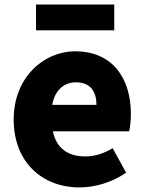

<svg xmlns="http://www.w3.org/2000/svg" viewBox="-20 -808 636 842"><path d="M329 14C396 14 474 -9 533 -51L474 -158C433 -134 395 -122 354 -122C282 -122 228 -154 212 -232H546C550 -245 554 -277 554 -308C554 -464 474 -583 310 -583C172 -583 40 -469 40 -284C40 -96 166 14 329 14ZM209 -348C221 -416 264 -447 313 -447C378 -447 403 -405 403 -348ZM138 -675H481V-788H138Z"/></svg>

Font: Noto Sans CJK JP Black
Style: Regular
Weight: 900
Designer: Ryoko NISHIZUKA (kana & ideographs); Paul D. Hunt (Latin, Greek & Cyrillic); Wenlong ZHANG (bopomofo); Sandoll Communica
Foundry: Adobe Systems Incorporated
Version: Version 1.004;PS 1.004;hotconv 1.0.82;makeotf.lib2.5.63406